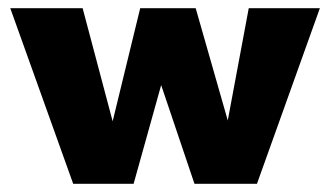

<svg xmlns="http://www.w3.org/2000/svg" viewBox="-20 -447 803 467"><path d="M758 -427 605 0H453L372 -240L305 0H158L5 -427H181L254 -152L321 -427H456L534 -154L585 -427Z"/></svg>

Font: Ysabeau Heavy
Style: Regular
Weight: 800
Designer: Christian Thalmann (Catharsis Fonts)
Version: Version 0.003